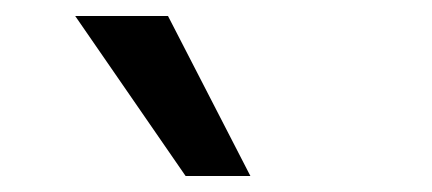

<svg xmlns="http://www.w3.org/2000/svg" viewBox="-20 -779 540 240"><path d="M212 -559 74 -759H190L293 -559Z"/></svg>

Font: Nunito Sans 9pt SemiBold
Style: Regular
Weight: 600
Version: Version 3.101;gftools[0.9.27]